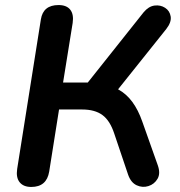

<svg xmlns="http://www.w3.org/2000/svg" viewBox="-20 -733 715 761"><path d="M104 8Q73 8 58 -10.5Q43 -29 48 -63L142 -656Q151 -713 212 -713Q244 -713 258.5 -694.5Q273 -676 268 -642L230 -406H328L549 -684Q569 -708 592.5 -711Q616 -714 634.5 -702Q653 -690 656.5 -667.5Q660 -645 639 -618L448 -379Q481 -361 504.5 -329Q528 -297 544 -251L605 -79Q617 -46 604.5 -24.5Q592 -3 568.5 4.5Q545 12 522 1.5Q499 -9 488 -40L433 -203Q416 -255 386 -277Q356 -299 306 -299H214L175 -53Q165 8 104 8Z"/></svg>

Font: Nunito
Style: Bold Italic
Weight: 700
Italic angle: -9°
Designer: Vernon Adams
Foundry: Vernon Adams
Version: Version 3.601; ttfautohint (v1.8.2.53-6de2)